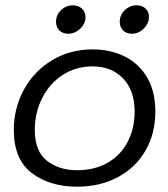

<svg xmlns="http://www.w3.org/2000/svg" viewBox="-20 -703 633 723"><path d="M32 -214Q32 -295 69.5 -364.5Q107 -434 175 -475.5Q243 -517 329 -517Q397 -517 450.5 -490Q504 -463 534.5 -410.5Q565 -358 565 -283Q565 -201 528.5 -137Q492 -73 425 -36.5Q358 0 270 0Q167 0 99.5 -51.5Q32 -103 32 -214ZM487 -283Q487 -362 443.5 -407.5Q400 -453 329 -453Q265 -453 215.5 -420.5Q166 -388 138.5 -333Q111 -278 111 -214Q111 -133 157 -97.5Q203 -62 270 -62Q337 -62 386 -90.5Q435 -119 461 -169.5Q487 -220 487 -283ZM191 -621Q191 -647 210 -665Q229 -683 255 -683Q275 -683 288.5 -670.5Q302 -658 302 -639Q302 -614 282 -595Q262 -576 237 -576Q216 -576 203.5 -588.5Q191 -601 191 -621ZM431 -621Q431 -647 450 -665Q469 -683 495 -683Q515 -683 528 -671Q541 -659 541 -640Q541 -615 521.5 -595.5Q502 -576 477 -576Q456 -576 443.5 -588.5Q431 -601 431 -621Z"/></svg>

Font: Mali
Style: Italic
Weight: 400
Italic angle: -10°
Version: Version 1.000; ttfautohint (v1.6)